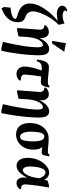

<svg xmlns="http://www.w3.org/2000/svg" viewBox="875 -1641 994 2784"><g transform="rotate(90 1372.0 -249.0)"><path d="M102 227.1 81.1 189.1 91 94.1Q139.6 90.3 176.1 81.4Q212.5 72.5 232.7 59.1Q252.9 45.6 252.9 28.9Q252.9 18.6 245.5 13Q238.1 7.4 223.1 1.9L162.1 -18Q122.5 -31.3 90 -56.4Q57.5 -81.5 41.3 -122.7Q25.1 -164 34 -226Q40.8 -274 64.3 -323Q87.9 -372 122.3 -419.4Q156.8 -466.8 198.1 -510.1Q239.5 -553.5 281.5 -589.3L243.2 -582.1Q181.4 -571.8 140.3 -580.9Q99.3 -590.1 80.1 -611.7Q60.9 -633.3 63 -658.1Q65.5 -687.6 85.4 -703.4Q105.3 -719.2 129.1 -726L149.9 -720.9Q142.9 -717.4 137.9 -712.2Q133 -707.1 133 -699.1Q133 -682.4 153.6 -671.2Q174.3 -660.1 206 -660.1Q235.4 -660.1 263.9 -667.3Q292.4 -674.5 320 -687.9L340 -603.9Q299.2 -563.9 265.4 -516.9Q231.5 -469.9 206.6 -421.9Q181.6 -374 166.4 -331.1Q151.1 -288.2 147 -256.9Q142.6 -223.5 148.6 -198.1Q154.5 -172.7 169.1 -155.9Q183.7 -139 204.1 -130.1L245.1 -112Q281.1 -96.2 293.5 -62.6Q305.9 -29 300.9 13Q296.2 58.1 274.7 96.4Q253.1 134.7 211.2 167.1Q169.2 199.5 102 227.1Z M680 228 587.1 206Q604 139 620.2 57.5Q636.4 -24 648.8 -106Q661.1 -188 664.1 -255Q667.1 -304.9 663.7 -330.7Q660.2 -356.5 651.2 -365.7Q642.2 -374.9 628 -374.9Q615.1 -374.9 598.8 -363.6Q582.5 -352.4 566.1 -327.9Q549.6 -303.4 536.9 -263.7Q524.2 -224 518.6 -167.7L508 -20.1L415.9 0H386L409.9 -325Q412.6 -359.2 396.9 -376.1Q381.1 -393 346.9 -395L349.1 -418Q365.8 -436.9 389.4 -448.4Q413.1 -460 440 -460Q474.7 -460 495.3 -443.1Q515.9 -426.1 524.6 -399.4Q533.4 -372.7 531 -343L530 -325.2Q557.5 -378.5 584.6 -409.1Q611.7 -439.6 638.1 -452.3Q664.4 -465 689.1 -465Q745.1 -465 765.5 -418.5Q785.9 -372 780.9 -268Q775.9 -138 757.9 -8.5Q739.9 121 716.9 228ZM572.1 -507.9 606.9 -708 730 -682.9 610 -507.9Z M1049.1 8.9Q1017.2 8.9 992.1 -7.6Q967 -24.1 954.3 -56.8Q941.6 -89.5 946.1 -137.1Q951.3 -186.7 966.2 -243.4Q981.1 -300.1 1002.8 -356.3Q991.3 -357 981.1 -357.5Q971 -358 963 -358Q943.8 -358 925.8 -353.8Q907.9 -349.5 892.9 -334.1Q878 -318.8 867 -286.1L844 -287Q849 -341.3 861.1 -380Q873.3 -418.8 895.5 -439.8Q917.8 -460.9 951 -460.9Q1006.6 -460.9 1062.1 -453.4Q1117.5 -445.9 1172.1 -445.9Q1194.9 -445.9 1208.4 -452.3Q1222 -458.6 1227 -471.9L1250.1 -462.9Q1241.2 -423.9 1232.3 -397.3Q1223.4 -370.8 1209.5 -357.4Q1195.6 -344 1172.1 -344Q1155.5 -344 1133.5 -345.7Q1111.5 -347.4 1089.2 -349.1Q1078.9 -288.9 1071.8 -230.2Q1064.7 -171.5 1062.1 -126.1Q1059.1 -82.4 1077.6 -68.3Q1096.1 -54.1 1147.1 -52.1L1144.9 -29.1Q1123.4 -10.1 1098.7 -0.6Q1074 8.9 1049.1 8.9Z M1583 228 1490.1 206Q1507 139 1523.2 57.5Q1539.4 -24 1551.8 -106Q1564.1 -188 1567.1 -255Q1570.1 -304.9 1566.7 -330.7Q1563.2 -356.5 1554.2 -365.7Q1545.2 -374.9 1531 -374.9Q1518.1 -374.9 1501.8 -363.6Q1485.5 -352.4 1469.1 -327.9Q1452.6 -303.4 1439.9 -263.7Q1427.2 -224 1421.6 -167.7L1411 -20.1L1318.9 0H1289L1312.9 -325Q1315.6 -359.2 1299.9 -376.1Q1284.1 -393 1249.9 -395L1252.1 -418Q1268.8 -436.9 1292.4 -448.4Q1316.1 -460 1343 -460Q1377.7 -460 1398.3 -443.1Q1418.9 -426.1 1427.6 -399.4Q1436.4 -372.7 1434 -343L1433 -325.2Q1460.5 -378.5 1487.6 -409.1Q1514.7 -439.6 1541.1 -452.3Q1567.4 -465 1592.1 -465Q1648.1 -465 1668.5 -418.5Q1688.9 -372 1683.9 -268Q1678.9 -138 1660.9 -8.5Q1642.9 121 1619.9 228Z M1932 15Q1846.2 15 1801.6 -44.3Q1756.9 -103.5 1764.9 -214Q1770.5 -289 1801.6 -343.9Q1832.6 -398.7 1881.9 -428.3Q1931.1 -457.9 1992.1 -457.9Q2029.9 -457.9 2061 -454.8Q2092.1 -451.7 2120.7 -448.8Q2149.2 -445.9 2178.1 -445.9Q2201.5 -445.9 2210.2 -453.1Q2218.9 -460.4 2222.9 -471.9L2248.1 -462Q2239.5 -418.8 2232.9 -395.6Q2226.2 -372.5 2217.2 -364.2Q2208.2 -355.9 2192 -355.9Q2175 -355.9 2153.2 -358.3Q2131.4 -360.8 2110.4 -365.3Q2133.5 -341.8 2143.1 -302.1Q2152.6 -262.4 2149.1 -214Q2145 -145.2 2114.2 -93.6Q2083.4 -42 2035.7 -13.5Q1988.1 15 1932 15ZM1962.9 -43.1Q1984 -43.1 1997.7 -58.2Q2011.4 -73.2 2019 -107Q2026.6 -140.8 2028.9 -196.1Q2032.1 -258.3 2025.9 -302.5Q2019.8 -346.8 2003.3 -370.4Q1986.8 -394.1 1958.9 -394.1Q1926.4 -394.1 1910.1 -355.6Q1893.9 -317 1889.9 -233Q1885.4 -137 1906.2 -90.1Q1927.1 -43.1 1962.9 -43.1Z M2378 8.1Q2358 8.1 2337.2 -1.9Q2316.5 -12 2299.5 -34.6Q2282.5 -57.3 2273.9 -95.2Q2265.3 -133.1 2269.9 -187.9Q2274.9 -248.1 2295.8 -298.4Q2316.6 -348.8 2347.7 -386.2Q2378.9 -423.6 2414.4 -444.3Q2449.9 -465 2484 -465Q2515.1 -465 2543.4 -445.6Q2571.6 -426.2 2587.6 -391.7L2599.1 -443.1L2668.9 -462.1H2699.1Q2683.5 -379.1 2671.6 -291.1Q2659.6 -203 2653.9 -129Q2652.5 -99.1 2659 -84.1Q2665.5 -69 2681.2 -63.7Q2696.9 -58.4 2720.9 -56.1L2719 -34Q2703.2 -13 2679.8 -2.1Q2656.4 8.9 2640.9 8.9Q2586.7 8.9 2566.4 -31.6Q2546 -72.1 2558.4 -146.6Q2528.4 -93.1 2501.1 -58.7Q2473.7 -24.2 2444.2 -8.1Q2414.6 8.1 2378 8.1ZM2450.1 -82Q2461.7 -82 2478.3 -95Q2494.9 -108 2512.3 -136.4Q2529.7 -164.7 2543.9 -211.3Q2558.1 -257.9 2564 -324Q2551 -364.6 2528.4 -387.8Q2505.7 -411 2476.1 -411Q2464.2 -411 2454.7 -404.8Q2445.1 -398.6 2436.1 -385.9Q2425.4 -371.1 2413.9 -337.2Q2402.4 -303.2 2396.1 -234.9Q2388.6 -153.1 2404.9 -117.6Q2421.1 -82 2450.1 -82Z"/></g></svg>

Font: Ancizar Serif Light
Style: Italic
Weight: 300
Italic angle: -4°
Designer: Cesar Puertas, Viviana Monsalve, Julian Moncada, Julian Prieto, Jose Castro, Felipe Aragon, Mariel Hernandez, Sara Alarc
Version: Version 8.100